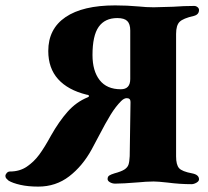

<svg xmlns="http://www.w3.org/2000/svg" viewBox="-30 -677 773 712"><path d="M2 -7Q-2 -10 -6 -14.5Q-10 -19 -10 -24Q-10 -30 -5 -35.5Q0 -41 7 -41Q43 -41 69.5 -59Q96 -77 115.5 -103.5Q135 -130 159 -174Q189 -227 221 -263Q253 -299 295 -316Q300 -318 300 -321Q300 -325 291 -326Q222 -343 185.5 -383.5Q149 -424 149 -488Q149 -570 213 -613.5Q277 -657 397 -657Q441 -657 485 -653Q512 -650 540 -650Q558 -650 612 -652Q653 -655 690 -655Q697 -655 702.5 -650.5Q708 -646 708 -640Q708 -623 689 -618Q649 -609 636 -596Q623 -583 623 -551V-97Q623 -66 634 -53.5Q645 -41 683 -34Q708 -29 708 -12Q708 -5 698.5 0.5Q689 6 680 6Q637 6 591 0Q555 -4 540 -4Q524 -4 510.5 -3Q497 -2 486 -1Q424 4 397 4Q387 4 378 -1Q369 -6 369 -13Q369 -22 375 -26Q381 -30 394 -34Q420 -41 431.5 -48.5Q443 -56 446.5 -66.5Q450 -77 451 -98L454 -299Q454 -313 440 -313Q430 -313 419 -302Q399 -282 380.5 -252Q362 -222 335 -170L310 -123Q276 -61 226.5 -23Q177 15 112 15Q74 15 45.5 8.5Q17 2 2 -7ZM453 -384V-564Q453 -588 442 -599Q431 -610 405 -610Q359 -610 336 -577.5Q313 -545 313 -473Q313 -414 339.5 -380Q366 -346 418 -346Q453 -346 453 -384Z"/></svg>

Font: EB Garamond ExtraBold
Style: Regular
Weight: 800
Designer: Georg Duffner and Octavio Pardo
Foundry: Georg Duffner
Version: Version 1.000